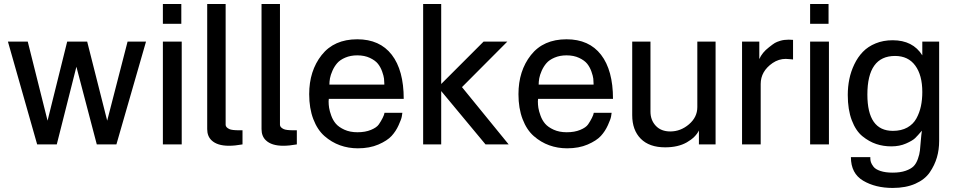

<svg xmlns="http://www.w3.org/2000/svg" viewBox="-20 -719 4773 956"><path d="M19.5 -511.7H118.2L216.8 -118.2L314.5 -511.7H414.1L513.7 -118.2L615.2 -511.7H707L559.6 0H461.9L360.4 -386.7L262.7 0H165Z M882.8 -600.6H791V-699.2H882.8ZM884.8 0H791V-511.7H884.8Z M1187.5 -70.3V0Q1149.4 6.8 1120.1 6.8Q1061.5 6.8 1033.2 -20.5Q1011.7 -41 1011.7 -76.2V-699.2H1103.5V-97.7Q1103.5 -85 1122.1 -76.2Q1134.8 -70.3 1170.9 -70.3Q1173.8 -70.3 1179.2 -70.3Q1184.6 -70.3 1187.5 -70.3Z M1458 -70.3V0Q1419.9 6.8 1390.6 6.8Q1332 6.8 1303.7 -20.5Q1282.2 -41 1282.2 -76.2V-699.2H1374V-97.7Q1374 -85 1392.6 -76.2Q1405.3 -70.3 1441.4 -70.3Q1444.3 -70.3 1449.7 -70.3Q1455.1 -70.3 1458 -70.3Z M1620.1 -297.9H1893.6Q1893.6 -299.8 1893.6 -302.7Q1893.6 -314.5 1892.1 -327.6Q1890.6 -340.8 1882.8 -362.8Q1875 -384.8 1861.8 -401.4Q1848.6 -418 1821.8 -430.7Q1794.9 -443.4 1758.8 -443.4Q1725.6 -443.4 1699.2 -432.1Q1672.9 -420.9 1658.7 -404.3Q1644.5 -387.7 1635.3 -366.7Q1626 -345.7 1623 -329.1Q1620.1 -312.5 1620.1 -297.9ZM1894.5 -157.2H1983.4Q1982.4 -150.4 1980.5 -138.2Q1978.5 -126 1964.8 -95.7Q1951.2 -65.4 1929.7 -42Q1908.2 -18.6 1864.3 0.5Q1820.3 19.5 1761.7 19.5Q1714.8 19.5 1672.9 4.4Q1630.9 -10.7 1595.7 -41.5Q1560.5 -72.3 1540 -126Q1519.5 -179.7 1519.5 -250Q1519.5 -366.2 1581.5 -444.8Q1643.6 -523.4 1758.8 -523.4Q1871.1 -523.4 1930.7 -446.3Q1990.2 -369.1 1990.2 -226.6H1617.2Q1616.2 -221.7 1616.2 -213.9Q1616.2 -198.2 1618.7 -182.1Q1621.1 -166 1629.4 -143.1Q1637.7 -120.1 1652.3 -103Q1667 -85.9 1694.8 -73.2Q1722.7 -60.5 1759.8 -60.5Q1798.8 -60.5 1827.1 -72.3Q1855.5 -84 1866.2 -99.6Q1877 -115.2 1885.3 -131.8Q1893.6 -148.4 1894.5 -157.2Z M2512.7 0H2397.5L2176.8 -265.6V0H2086.9V-699.2H2176.8V-300.8L2387.7 -511.7H2505.9L2280.3 -285.2Z M2662.1 -297.9H2935.5Q2935.5 -299.8 2935.5 -302.7Q2935.5 -314.5 2934.1 -327.6Q2932.6 -340.8 2924.8 -362.8Q2917 -384.8 2903.8 -401.4Q2890.6 -418 2863.8 -430.7Q2836.9 -443.4 2800.8 -443.4Q2767.6 -443.4 2741.2 -432.1Q2714.8 -420.9 2700.7 -404.3Q2686.5 -387.7 2677.2 -366.7Q2668 -345.7 2665 -329.1Q2662.1 -312.5 2662.1 -297.9ZM2936.5 -157.2H3025.4Q3024.4 -150.4 3022.5 -138.2Q3020.5 -126 3006.8 -95.7Q2993.2 -65.4 2971.7 -42Q2950.2 -18.6 2906.2 0.5Q2862.3 19.5 2803.7 19.5Q2756.8 19.5 2714.8 4.4Q2672.9 -10.7 2637.7 -41.5Q2602.5 -72.3 2582 -126Q2561.5 -179.7 2561.5 -250Q2561.5 -366.2 2623.5 -444.8Q2685.5 -523.4 2800.8 -523.4Q2913.1 -523.4 2972.7 -446.3Q3032.2 -369.1 3032.2 -226.6H2659.2Q2658.2 -221.7 2658.2 -213.9Q2658.2 -198.2 2660.6 -182.1Q2663.1 -166 2671.4 -143.1Q2679.7 -120.1 2694.3 -103Q2709 -85.9 2736.8 -73.2Q2764.6 -60.5 2801.8 -60.5Q2840.8 -60.5 2869.1 -72.3Q2897.5 -84 2908.2 -99.6Q2918.9 -115.2 2927.2 -131.8Q2935.5 -148.4 2936.5 -157.2Z M3127.9 -511.7H3218.8V-163.1Q3218.8 -121.1 3245.1 -92.8Q3271.5 -64.5 3317.4 -64.5Q3369.1 -64.5 3410.6 -100.1Q3452.1 -135.7 3452.1 -185.5V-511.7H3543V0H3460V-69.3Q3443.4 -35.2 3399.9 -10.3Q3356.4 14.6 3292 14.6Q3212.9 14.6 3170.4 -28.3Q3127.9 -71.3 3127.9 -145.5Z M3767.6 0H3674.8V-511.7H3760.7V-424.8Q3774.4 -457 3808.6 -483.4Q3828.1 -499 3837.9 -504.9Q3847.7 -510.7 3865.7 -516.1Q3883.8 -521.5 3907.2 -521.5Q3917 -521.5 3928.7 -520.5V-422.9Q3925.8 -422.9 3914.1 -424.3Q3902.3 -425.8 3892.6 -425.8Q3857.4 -425.8 3827.1 -405.3Q3767.6 -364.3 3767.6 -300.8Z M4105.5 -600.6H4013.7V-699.2H4105.5ZM4107.4 0H4013.7V-511.7H4107.4Z M4425.8 -67.4Q4467.8 -67.4 4497.6 -84Q4527.3 -100.6 4543 -129.4Q4558.6 -158.2 4565.4 -190.4Q4572.3 -222.7 4572.3 -260.7Q4572.3 -344.7 4537.1 -392.6Q4502 -440.4 4436.5 -440.4Q4298.8 -440.4 4298.8 -248Q4298.8 -67.4 4425.8 -67.4ZM4216.8 63.5H4313.5Q4313.5 63.5 4313.5 65.4Q4313.5 67.4 4313.5 69.3Q4313.5 79.1 4316.4 88.4Q4319.3 97.7 4329.1 110.8Q4338.9 124 4363.8 132.3Q4388.7 140.6 4424.8 140.6Q4462.9 140.6 4489.3 131.3Q4515.6 122.1 4528.8 108.9Q4542 95.7 4550.3 72.3Q4558.6 48.8 4560.5 30.3Q4562.5 11.7 4564.9 -19Q4567.4 -49.8 4570.3 -68.4Q4548.8 -43 4536.1 -30.8Q4523.4 -18.6 4491.2 -4.4Q4459 9.8 4418 9.8Q4377.9 9.8 4342.8 -2Q4307.6 -13.7 4274.4 -40.5Q4241.2 -67.4 4221.2 -120.1Q4201.2 -172.9 4201.2 -246.1Q4201.2 -287.1 4209 -325.2Q4216.8 -363.3 4233.9 -398.9Q4251 -434.6 4276.4 -460.9Q4301.8 -487.3 4339.8 -502.9Q4377.9 -518.6 4424.8 -518.6Q4525.4 -518.6 4572.3 -443.4V-511.7H4656.2V-17.6Q4656.2 26.4 4645 64.9Q4633.8 103.5 4609.4 139.2Q4585 174.8 4537.6 195.8Q4490.2 216.8 4424.8 216.8Q4338.9 216.8 4277.8 180.7Q4216.8 144.5 4216.8 63.5Z"/></svg>

Font: Druckschrift BY WOK
Style: Medium
Weight: 400
Version: Version 001.000